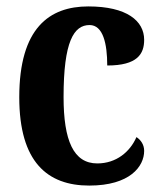

<svg xmlns="http://www.w3.org/2000/svg" viewBox="-20 -568 501 598"><path d="M258 10C385 10 429 -50 429 -98C429 -117 419 -132 405 -141C385 -95 342 -59 283 -59C209 -59 178 -130 178 -266C178 -439 210 -490 259 -490C301 -490 314 -432 314 -364C408 -364 429 -400 429 -444C429 -503 375 -548 255 -548C134 -548 40 -481 40 -265C40 -63 128 10 258 10Z"/></svg>

Font: Noto Serif Thai Condensed
Style: Bold
Weight: 700
Width: 3
Designer: Monotype Design Team
Foundry: Monotype Imaging Inc.
Version: Version 2.002